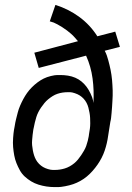

<svg xmlns="http://www.w3.org/2000/svg" viewBox="-20 -755 540 783"><path d="M204 8Q186 8 169.5 5.5Q153 3 137 -2Q121 -7 107 -15.5Q93 -24 81 -35Q69 -46 61 -60.5Q53 -75 47 -90Q41 -105 38 -121.5Q35 -138 33.5 -155Q32 -172 33.5 -192.5Q35 -213 37 -225L40 -241Q42 -255 45.5 -269Q49 -283 52.5 -296.5Q56 -310 62 -324Q68 -338 75 -351Q82 -364 90.5 -376Q99 -388 110 -399Q121 -410 133 -419Q145 -428 158 -434.5Q171 -441 187.5 -445Q204 -449 214 -449H226Q242 -449 257.5 -446.5Q273 -444 287 -438Q301 -432 312.5 -422.5Q324 -413 333 -401Q342 -389 349.5 -373Q357 -357 359 -347L361 -335Q364 -386 357.5 -435Q351 -484 331 -528L138 -478L120 -540L298 -587Q291 -595 284.5 -602.5Q278 -610 270 -617Q262 -624 253.5 -630.5Q245 -637 234 -644Q223 -651 214.5 -655.5Q206 -660 199 -663L183 -668L206 -735Q260 -718 304 -685.5Q348 -653 377 -607L450 -626L469 -564L407 -548Q412 -539 415.5 -529Q419 -519 421.5 -509.5Q424 -500 426.5 -490Q429 -480 431 -470Q433 -460 434.5 -449.5Q436 -439 437 -428.5Q438 -418 438.5 -407.5Q439 -397 439.5 -386.5Q440 -376 439.5 -365.5Q439 -355 438.5 -344Q438 -333 437 -319Q436 -305 435 -294Q434 -283 433 -274Q432 -265 430 -258L421 -201Q419 -186 415.5 -171Q412 -156 407 -141Q402 -126 394.5 -111.5Q387 -97 378 -84Q369 -71 358 -58.5Q347 -46 334.5 -35.5Q322 -25 307.5 -17Q293 -9 278.5 -4Q264 1 245.5 4.5Q227 8 217 8ZM195 -62H204Q214 -62 224 -63.5Q234 -65 244 -68Q254 -71 264 -76.5Q274 -82 282.5 -89Q291 -96 298 -104.5Q305 -113 311 -122Q317 -131 322.5 -140.5Q328 -150 331.5 -159.5Q335 -169 338 -181Q341 -193 342 -200L343 -208Q345 -219 346.5 -230Q348 -241 348 -252Q348 -263 347.5 -274Q347 -285 345 -295.5Q343 -306 340.5 -316Q338 -326 333 -335.5Q328 -345 321 -352.5Q314 -360 305.5 -365.5Q297 -371 285 -375Q273 -379 266 -379H256Q246 -379 235.5 -377.5Q225 -376 214.5 -372.5Q204 -369 194.5 -363Q185 -357 176.5 -350Q168 -343 161 -334.5Q154 -326 147.5 -316.5Q141 -307 136 -297Q131 -287 128 -277Q125 -267 122 -255Q119 -243 118 -236L116 -227Q114 -216 113 -205Q112 -194 111 -183.5Q110 -173 111 -162.5Q112 -152 114 -141.5Q116 -131 119 -121.5Q122 -112 127 -103Q132 -94 139.5 -86.5Q147 -79 155.5 -74Q164 -69 175.5 -65.5Q187 -62 195 -62Z"/></svg>

Font: Iosevka Term Oblique
Style: Regular
Weight: 400
Italic angle: -9°
Monospace: yes
Designer: Belleve Invis
Foundry: Belleve Invis
Version: Version 31.4.0